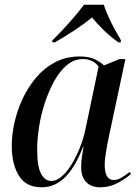

<svg xmlns="http://www.w3.org/2000/svg" viewBox="-20 -786 596 816"><path d="M157 10Q91 10 60.5 -39Q30 -88 30 -167Q30 -213 41.5 -265Q53 -317 76.5 -367Q100 -417 134.5 -457.5Q169 -498 215 -522Q261 -546 319 -546Q357 -546 381 -535Q405 -524 422 -508L488 -535H513L442 -202Q439 -189 435 -167Q431 -145 428 -123Q425 -101 425 -86Q425 -21 463 -21Q479 -21 495.5 -30.5Q512 -40 531 -55L537 -47Q515 -27 480.5 -8.5Q446 10 406 10Q368 10 346.5 -12Q325 -34 325 -75Q325 -98 328 -118Q331 -138 335 -162H333Q299 -74 256 -32Q213 10 157 10ZM198 -17Q221 -17 244 -37.5Q267 -58 286.5 -91Q306 -124 321 -162.5Q336 -201 343 -236L399 -503Q388 -519 370.5 -527Q353 -535 332 -535Q295 -535 264.5 -509.5Q234 -484 210.5 -441.5Q187 -399 170.5 -348.5Q154 -298 146 -246.5Q138 -195 138 -151Q138 -78 154.5 -47.5Q171 -17 198 -17ZM203 -615Q224 -635 248.5 -661.5Q273 -688 296.5 -715.5Q320 -743 337 -766H421Q428 -744 440.5 -716Q453 -688 468 -660.5Q483 -633 494 -615L493 -606H483Q448 -631 420 -658.5Q392 -686 371 -712Q340 -686 297 -657.5Q254 -629 213 -606H202Z"/></svg>

Font: Noto Serif Display SemiCondensed Medium
Style: Italic
Weight: 500
Width: 4
Italic angle: -12°
Designer: Monotype Design Team
Foundry: Monotype Imaging Inc.
Version: Version 2.009